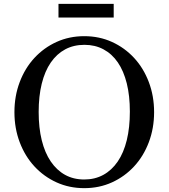

<svg xmlns="http://www.w3.org/2000/svg" viewBox="-20 -968 876 998"><path d="M418 -780C366 -780 318 -770 274 -750C230 -730 191.7 -702.3 159 -667C126.3 -631.7 100.8 -589.8 82.5 -541.5C64.2 -493.2 55 -441 55 -385C55 -329 64.2 -276.8 82.5 -228.5C100.8 -180.2 126.3 -138.3 159 -103C191.7 -67.7 230 -40 274 -20C318 0 366 10 418 10C470 10 518 0 562 -20C606 -40 644.3 -67.7 677 -103C709.7 -138.3 735.2 -180.2 753.5 -228.5C771.8 -276.8 781 -329 781 -385C781 -441 771.8 -493.2 753.5 -541.5C735.2 -589.8 709.7 -631.7 677 -667C644.3 -702.3 606 -730 562 -750C518 -770 470 -780 418 -780ZM181 -386C181 -440.7 186.3 -489.7 197 -533C207.7 -576.3 223.3 -613 244 -643C264.7 -673 289.7 -695.8 319 -711.5C348.3 -727.2 381.7 -735 419 -735C455.7 -735 488.7 -727.2 518 -711.5C547.3 -695.8 572.2 -673.2 592.5 -643.5C612.8 -613.8 628.3 -577.5 639 -534.5C649.7 -491.5 655 -442.7 655 -388C655 -332.7 649.7 -283.2 639 -239.5C628.3 -195.8 612.7 -158.8 592 -128.5C571.3 -98.2 546.3 -75 517 -59C487.7 -43 454.7 -35 418 -35C380.7 -35 347.5 -43 318.5 -59C289.5 -75 264.7 -98.2 244 -128.5C223.3 -158.8 207.7 -195.7 197 -239C186.3 -282.3 181 -331.3 181 -386ZM284 -877H571V-948H284Z"/></svg>

Font: Libre Caslon Text
Style: Regular
Weight: 400
Designer: Pablo Impallari, Rodrigo Fuenzalida
Foundry: Pablo Impallari, Rodrigo Fuenzalida
Version: Version 1.000; ttfautohint (v0.93) -l 8 -r 50 -G 200 -x 14 -